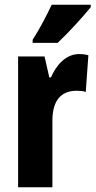

<svg xmlns="http://www.w3.org/2000/svg" viewBox="-20 -786 404 806"><path d="M361 -756V-766H197C176 -722 151 -672 117 -619V-606H222C270 -651 333 -721 361 -756ZM311 -559C255 -559 214 -509 194 -461H187L167 -549H56V0H200V-279C200 -358 231 -405 302 -405C314 -405 330 -404 340 -400L351 -554C333 -559 322 -559 311 -559Z"/></svg>

Font: Noto Sans Sinhala UI ExtraCondensed ExtraBold
Style: Regular
Weight: 800
Width: 2
Designer: Jelle Bosma - Monotype Design Team
Foundry: Monotype Imaging Inc.
Version: Version 2.006